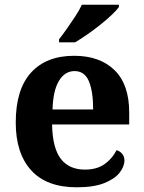

<svg xmlns="http://www.w3.org/2000/svg" viewBox="-20 -786 612 816"><path d="M306.1 10Q178 10 112.4 -62.3Q46.9 -134.6 46.9 -265.2Q46.9 -405.7 111.8 -477.3Q176.8 -548.9 295 -548.9Q404.2 -548.9 466.6 -488Q529.1 -427.2 529.1 -308.2V-256.9H201.3Q203.3 -156.6 238.5 -110.9Q273.7 -65.2 341 -65.2Q392.4 -65.2 425.5 -89.3Q458.5 -113.4 475.3 -147.9Q489.3 -143.8 499.1 -132.5Q508.8 -121.1 508.8 -104.1Q508.8 -78.3 488.1 -51.8Q467.3 -25.3 422.8 -7.7Q378.3 10 306.1 10ZM375.9 -320.8Q375.9 -397.3 357.8 -440.6Q339.6 -483.9 297 -483.9Q255.4 -483.9 230.4 -442.1Q205.4 -400.4 203.3 -320.8ZM231 -619Q246 -638 264.3 -664Q282.6 -690 300.3 -717Q317.9 -744 327.9 -766H485.3V-756Q476.3 -743 455.1 -723Q433.9 -703 406.5 -681Q379.1 -659 350.9 -639.5Q322.6 -620 299.2 -606H231Z"/></svg>

Font: Noto Serif Telugu
Style: Regular
Weight: 400
Designer: Jelle Bosma - Monotype Design Team
Foundry: Monotype Imaging Inc.
Version: Version 2.003